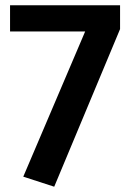

<svg xmlns="http://www.w3.org/2000/svg" viewBox="-20 -693 497 726"><path d="M185 13 68 -25 302 -574H18V-673H434V-583Z"/></svg>

Font: Trujillo Medium
Style: Regular
Weight: 500
Designer: Fira Sans original fonts by bBox Type GmbH, Carrois Corporate GbR, & Edenspiekermann AG / Changes by Cristiano Sobral
Foundry: Fira Sans original fonts by bBox Type GmbH, Carrois Corporate GbR, & Edenspiekermann AG / Changes by Cristiano Sobral
Version: Version 4.301;October 17, 2021;FontCreator 14.0.0.2814 64-bi